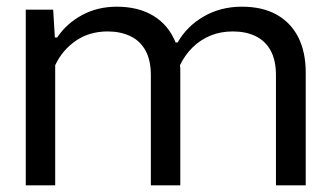

<svg xmlns="http://www.w3.org/2000/svg" viewBox="-20 -554 984 574"><path d="M57 0V-525H139L144 -442H151Q179 -484 225.5 -509Q272 -534 329 -534Q394 -534 439 -506.5Q484 -479 505 -427H511Q539 -476 589.5 -505Q640 -534 703 -534Q765 -534 807.5 -510Q850 -486 872 -442Q894 -398 894 -337V0H805V-329Q805 -374 789 -403Q773 -432 744 -446Q715 -460 676 -460Q639 -460 609 -447.5Q579 -435 556 -412.5Q533 -390 518 -359Q519 -353 519 -347Q519 -341 519 -335V0H431V-329Q431 -374 415 -403Q399 -432 369.5 -446Q340 -460 302 -460Q247 -460 206.5 -432Q166 -404 145 -359V0Z"/></svg>

Font: Hubot Sans Condensed ExtraLight
Style: Regular
Weight: 400
Version: Version 2.000